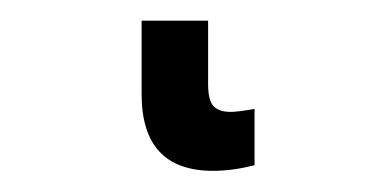

<svg xmlns="http://www.w3.org/2000/svg" viewBox="-20 42 373 186"><path d="M181.6 123V62H117.2V133.3C117.2 182.8 140.3 207.5 186.5 207.5C198.9 207.5 212.2 205.7 226.6 202.1V147.5C215.8 149.4 208.2 150.4 203.6 150.4C195.8 150.4 190.2 148.5 186.8 144.8C183.3 141 181.6 133.8 181.6 123Z"/></svg>

Font: Arimo
Style: Regular
Weight: 400
Designer: Steve Matteson
Foundry: Monotype Imaging Inc.
Version: Version 1.32